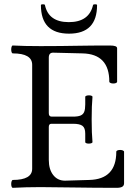

<svg xmlns="http://www.w3.org/2000/svg" viewBox="-20 -880 642 903"><path d="M32.7 -14.6Q32.7 -22 34.7 -27.6Q36.6 -33.2 40 -33.7Q131.3 -33.7 131.3 -86.4V-575.2Q131.3 -628.9 40 -628.9Q36.6 -628.9 34.7 -634.3Q32.7 -639.6 32.7 -647Q32.7 -654.8 34.7 -660.4Q36.6 -666 40 -666Q92.3 -663.1 170.4 -663.1Q224.6 -663.1 265.1 -663.6Q305.7 -664.1 333 -664.6Q414.1 -666 495.6 -666Q514.2 -666 522.5 -662.8Q530.8 -659.7 530.8 -652.8V-496.1Q530.8 -491.7 525.4 -489.5Q520 -487.3 512.7 -487.3Q505.4 -487.3 499.8 -489.7Q494.1 -492.2 494.1 -496.1Q494.1 -626 368.2 -628.9L229.5 -632.3Q209.5 -632.3 209.5 -608.9V-347.7Q209.5 -331.5 223.1 -331.5H323.7Q346.7 -331.5 358.9 -336.7Q371.1 -341.8 376 -354Q380.9 -366.2 380.9 -388.7V-424.8Q380.9 -427.7 386.2 -429.7Q391.6 -431.6 398.4 -431.6Q405.3 -431.6 410.2 -429.7Q415 -427.7 415 -424.8Q411.1 -384.3 411.1 -318.4Q411.1 -252 415 -211.4Q415 -208.5 409.7 -206.5Q404.3 -204.6 397.5 -204.6Q390.6 -204.6 385.7 -206.5Q380.9 -208.5 380.9 -211.4V-251.5Q380.9 -278.3 367.9 -288.1Q355 -297.9 323.7 -297.9H221.7Q209.5 -297.9 209.5 -282.7V-127.9Q209.5 -83.5 230.2 -56.9Q251 -30.3 285.6 -30.3L400.4 -33.7Q526.9 -37.1 526.9 -166Q526.9 -170.4 532.2 -172.6Q537.6 -174.8 544.9 -174.8Q552.2 -174.8 557.9 -172.4Q563.5 -169.9 563.5 -166V-18.1Q563.5 -6.8 554.9 -1.7Q546.4 3.4 527.8 3.4Q468.3 3.4 423.6 2.9Q378.9 2.4 349.1 2Q230 0 170.4 0Q101.1 0 40 3.4Q36.6 3.4 34.7 -2Q32.7 -7.3 32.7 -14.6ZM172.4 -856Q172.4 -859.9 182.1 -859.9Q190.9 -859.9 191.4 -856Q208.5 -775.9 303.7 -775.9Q398.9 -775.9 417.5 -856Q418.5 -859.9 427.2 -859.9Q436.5 -859.9 436.5 -856Q436.5 -721.7 304.7 -721.7Q172.4 -721.7 172.4 -856Z"/></svg>

Font: JuniusX
Style: Regular
Weight: 400
Designer: Peter S. Baker
Foundry: Briery Creek Software
Version: Version 1.004